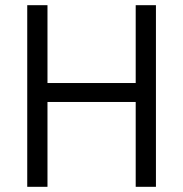

<svg xmlns="http://www.w3.org/2000/svg" viewBox="-20 -720 706 740"><path d="M85 -700H163V-400H503V-700H581V0H503V-327H163V0H85Z"/></svg>

Font: Uncut Sans Variable
Style: Regular
Weight: 400
Designer: Kasper Nordkvist
Foundry: UNCUT.wtf
Version: Version 1.303;Glyphs 3.1.2 (3151)